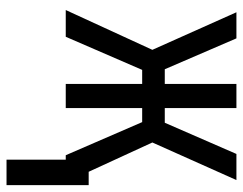

<svg xmlns="http://www.w3.org/2000/svg" viewBox="-100 -476 762 603"><g transform="rotate(90 281.5 -175.0)"><path d="M12 0 137 -272 19 -536H101L198 -311H244V-536H320V-311H366L464 -536H546L428 -272L520 -72H562V186H482V0H468L364 -240H320V0H244V-240H200L96 0Z"/></g></svg>

Font: Noto Sans Mono SemiCondensed
Style: Regular
Weight: 400
Width: 4
Designer: Monotype Design Team
Foundry: Monotype Imaging Inc.
Version: Version 2.014